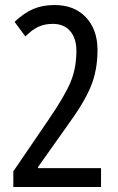

<svg xmlns="http://www.w3.org/2000/svg" viewBox="-20 -744 469 764"><path d="M33 0V-62L174 -269Q239 -364 261.5 -419Q284 -474 284 -542Q284 -591 259.5 -620Q235 -649 190 -649Q158 -649 133 -637.5Q108 -626 81 -599L38 -657Q76 -693 113 -708.5Q150 -724 197 -724Q276 -724 322 -675Q368 -626 368 -545Q368 -464 341 -399Q314 -334 248 -244L131 -79V-75H382V0Z"/></svg>

Font: Noto Sans UI Cond
Style: Regular
Weight: 400
Width: 3
Designer: Monotype Design Team
Foundry: Monotype Imaging Inc.
Version: Version 1.001